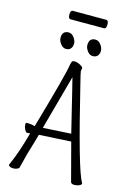

<svg xmlns="http://www.w3.org/2000/svg" viewBox="-145 -1065 790 1140"><g transform="rotate(15 250.0 -495.0)"><path d="M330 -863Q349 -863 363.5 -844Q378 -825 378 -806.5Q378 -788 368 -776Q358 -764 338.5 -764Q319 -764 305 -783Q291 -802 291 -820Q291 -863 330 -863ZM166 -863Q184 -863 198.5 -844Q213 -825 213 -806.5Q213 -788 203 -776Q193 -764 174 -764Q155 -764 140.5 -783Q126 -802 126 -820Q126 -863 166 -863ZM155 -941Q141 -941 141 -967Q141 -993 156 -993H361Q375 -993 375 -967Q375 -941 360 -941ZM347 -241 151 -230Q140 -189 113 -100L91 -13Q89 -7 78.5 -2.5Q68 2 56 2Q44 2 35 -2Q26 -6 26 -12Q26 -15 29 -20Q64 -97 99 -225Q87 -223 81 -223Q75 -223 70 -230Q57 -251 57 -270Q57 -280 65 -280Q90 -280 109 -274H114Q215 -624 222 -681Q225 -696 228.5 -701Q232 -706 245 -706Q258 -706 275.5 -697.5Q293 -689 296 -681Q297 -680 297 -678Q297 -676 295.5 -670.5Q294 -665 294 -659Q294 -653 310 -589Q432 -87 472 -22Q474 -19 474 -17Q474 -9 460.5 -3Q447 3 431 3Q415 3 409 -6Q400 -43 347 -241ZM335 -286Q309 -391 275 -532L255 -612L163 -276Z"/></g></svg>

Font: Moon Stars Kai HW Light
Style: Regular
Weight: 300
Designer: GuiWonder
Version: Version 1.101